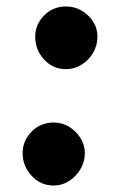

<svg xmlns="http://www.w3.org/2000/svg" viewBox="-20 -574 385 594"><path d="M146.5 0Q105.5 0 77.8 -30.2Q50 -60.5 50 -100Q50 -138.5 77.8 -166.8Q105.5 -195 146.5 -195Q172 -195 193.8 -181.8Q215.5 -168.5 229 -147Q242.5 -125.5 242.5 -100Q242.5 -73.5 229 -50.8Q215.5 -28 193.8 -14Q172 0 146.5 0ZM184 -360Q144 -360 116.5 -389.8Q89 -419.5 89 -460.5Q89 -498.5 116.5 -526.2Q144 -554 184 -554Q223 -554 252.2 -526.2Q281.5 -498.5 281.5 -460.5Q281.5 -433.5 268 -410.5Q254.5 -387.5 232.2 -373.8Q210 -360 184 -360Z"/></svg>

Font: Edu SA Hand
Style: Regular
Weight: 400
Designer: Tina and Corey Anderson, Eben Sorkin, Mirko Velimirovic
Foundry: Google for Education
Version: Version 2.000